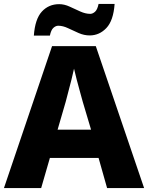

<svg xmlns="http://www.w3.org/2000/svg" viewBox="-20 -950 748 970"><path d="M521 0 478 -152H232L188 0H0L243 -717H464L708 0ZM398 -436Q393 -454 384.5 -485Q376 -516 367.5 -548Q359 -580 354 -603Q349 -580 341 -547.5Q333 -515 324.5 -484Q316 -453 312 -436L271 -295H440ZM151 -770Q157 -854 191.5 -891.5Q226 -929 279 -929Q305 -929 332 -916.5Q359 -904 385.5 -892Q412 -880 436 -880Q448 -880 460 -890.5Q472 -901 478 -930H559Q553 -846 517.5 -808.5Q482 -771 433 -771Q405 -771 377.5 -783Q350 -795 324 -807.5Q298 -820 274 -820Q262 -820 250 -809.5Q238 -799 232 -770Z"/></svg>

Font: Noto Kufi Arabic ExtraBold
Style: Regular
Weight: 800
Designer: Monotype Design Team, David Williams, Khaled Hosny
Foundry: Google LLC
Version: Version 2.109; ttfautohint (v1.8.4.7-5d5b)